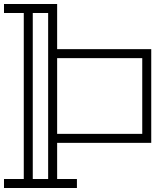

<svg xmlns="http://www.w3.org/2000/svg" viewBox="-59 -715 837 961"><path d="M227 0V181H326V226H-39V181H60V-650H-39V-695H227V-469H698V0ZM227 -45H653V-424H227ZM182 -650H105V181H182Z"/></svg>

Font: Geostar
Style: Regular
Weight: 400
Designer: Joe Prince
Foundry: Joe Prince
Version: Version 1.002